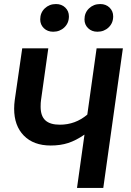

<svg xmlns="http://www.w3.org/2000/svg" viewBox="-20 -930 649 950"><path d="M588 -691 491 0H361L398 -264Q356 -235 317.5 -222.5Q279 -210 231 -210Q146 -210 98 -259Q50 -308 50 -392Q50 -413 53 -435L90 -691H219L183 -435Q181 -423 181 -402Q181 -356 204.5 -334.5Q228 -313 276 -313Q353 -313 412 -363L458 -691ZM179 -834Q179 -867 201.5 -888.5Q224 -910 257 -910Q285 -910 303 -892.5Q321 -875 321 -849Q321 -816 298.5 -794.5Q276 -773 243 -773Q215 -773 197 -790.5Q179 -808 179 -834ZM398 -834Q398 -867 420.5 -888.5Q443 -910 476 -910Q504 -910 522 -892.5Q540 -875 540 -849Q540 -816 517.5 -794.5Q495 -773 462 -773Q434 -773 416 -790.5Q398 -808 398 -834Z"/></svg>

Font: FiraGO Medium
Style: Italic
Weight: 500
Italic angle: -8°
Designer: bBox Type GmbH
Foundry: bBox Type GmbH
Version: Version 1.001